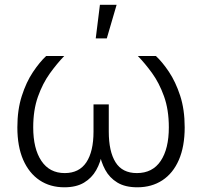

<svg xmlns="http://www.w3.org/2000/svg" viewBox="-20 -777 846 804"><path d="M249.5 7.3Q189.9 7.3 145.8 -22.2Q101.6 -51.8 77.1 -107.7Q52.7 -163.6 52.7 -243.7Q52.7 -317.4 71.3 -375.2Q89.8 -433.1 117.9 -475.1Q146 -517.1 173.3 -542.5H249Q218.8 -511.2 188.7 -469.5Q158.7 -427.7 138.9 -372.1Q119.1 -316.4 119.1 -243.7Q119.1 -154.3 153.3 -103.3Q187.5 -52.2 251 -52.2Q311.5 -52.2 341.6 -97.4Q371.6 -142.6 371.6 -226.1V-339.8H435.5V-226.1Q435.5 -142.6 463.9 -97.4Q492.2 -52.2 553.2 -52.2Q618.7 -52.2 652.8 -103Q687 -153.8 687 -243.7Q687 -317.9 666.7 -374Q646.5 -430.2 616.5 -471.4Q586.4 -512.7 557.1 -542.5H632.8Q659.7 -517.6 687.5 -476.1Q715.3 -434.6 734.4 -376.5Q753.4 -318.4 753.4 -243.7Q753.4 -163.6 729 -107.4Q704.6 -51.3 659.9 -22Q615.2 7.3 555.2 7.3Q503.9 7.3 471.2 -12.7Q438.5 -32.7 420.7 -65.7Q402.8 -98.6 396 -138.2H408.2Q401.4 -97.2 382.8 -64.5Q364.3 -31.7 331.8 -12.2Q299.3 7.3 249.5 7.3ZM380.9 -616.2 398.4 -756.8H468.3L427.2 -616.2Z"/></svg>

Font: Inter 16pt Light
Style: Regular
Weight: 300
Version: Version 4.001;git-66647c0bb